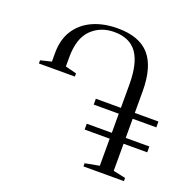

<svg xmlns="http://www.w3.org/2000/svg" viewBox="-131 -885 1028 1019"><g transform="rotate(20 383.0 -375.5)"><path d="M444 0V-18L524.5 -33V-186H383V-219H524.5V-327H383V-360H524.5V-491Q524.5 -612 483.2 -669.2Q442 -726.5 355 -726.5Q277.5 -726.5 226.2 -676Q175 -625.5 175 -518V-466.5L238 -450.5V-432.5H35V-450.5L96.5 -465.5V-514Q96.5 -590.5 130.5 -643.2Q164.5 -696 225.2 -723.5Q286 -751 365.5 -751Q488 -751 545.5 -685.2Q603 -619.5 603 -480.5V-360H736.5V-327H603V-219H736.5V-186H603V-33L672.5 -18V0Z"/></g></svg>

Font: Merriweather 144pt Light
Style: Regular
Weight: 300
Version: Version 2.100